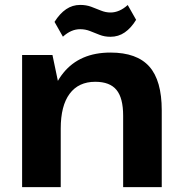

<svg xmlns="http://www.w3.org/2000/svg" viewBox="-20 -765 744 785"><path d="M483.5 -291.9Q483.5 -364.5 456.2 -397.5Q429 -430.6 369.5 -430.6Q301.1 -430.6 264.7 -381.6Q228.3 -332.7 228.3 -239.3L171.5 -157.3V-227.4Q171.5 -384 239 -467Q306.4 -550.1 431.7 -550.1Q539.6 -550.1 590.4 -493Q641.3 -435.9 641.3 -314V0H483.5ZM70.4 -540H194.5L228.3 -378.6V0H70.4ZM202.9 -675.5Q224.4 -709.7 250.3 -727.3Q276.2 -744.9 307.9 -744.9Q332.5 -744.9 352.8 -737.4Q373.1 -729.9 392.4 -721.9Q411.8 -713.9 431.8 -713.9Q449.9 -713.9 467.5 -721.5Q485.1 -729 502.2 -744.5L536.5 -684Q516 -650.3 490.1 -632.5Q464.3 -614.6 431.5 -614.6Q407.4 -614.6 387.1 -622.6Q366.8 -630.6 348 -638.1Q329.2 -645.6 307.6 -645.6Q289 -645.6 271.6 -638Q254.3 -630.5 237.2 -615Z"/></svg>

Font: Pathway Extreme 8pt Thin
Style: Regular
Weight: 100
Version: Version 1.001;gftools[0.9.26]